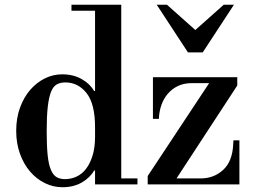

<svg xmlns="http://www.w3.org/2000/svg" viewBox="-20 -774 1074 806"><path d="M557 0H379V-58H375Q358 -28 323.5 -8Q289 12 242 12Q204 12 169 -5Q134 -22 107 -53Q80 -84 64 -128Q48 -172 48 -225Q48 -278 64 -322Q80 -366 107 -397Q134 -428 168.5 -445Q203 -462 241 -462Q288 -462 323 -442Q358 -422 375 -392H379V-729H280V-754H489V-25H557ZM253 -22Q278 -22 301 -32.5Q324 -43 341 -65Q358 -87 368.5 -120.5Q379 -154 379 -200V-240Q379 -338 343.5 -383Q308 -428 254 -428Q233 -428 218 -419.5Q203 -411 194 -388Q185 -365 180.5 -325.5Q176 -286 176 -224Q176 -162 180 -123Q184 -84 193.5 -61.5Q203 -39 217.5 -30.5Q232 -22 253 -22ZM962 -754 831 -554H769L638 -754H681L800 -648L919 -754ZM622 -450H976V-415L721 -25H822Q878 -25 917 -61Q956 -97 959 -169L960 -185H985V0H600V-35L858 -425H785Q752 -425 727 -413Q702 -401 684.5 -380.5Q667 -360 657.5 -333Q648 -306 647 -275H622Z"/></svg>

Font: Libre Bodoni
Style: Regular
Weight: 400
Designer: Pablo Impallari, Rodrigo Fuenzalida
Foundry: Pablo Impallari, Rodrigo Fuenzalida
Version: Version 1.001; ttfautohint (v1.5.65-e2d9)